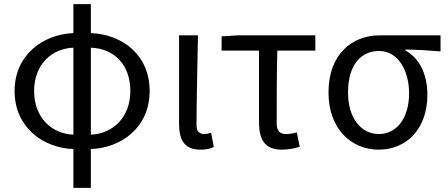

<svg xmlns="http://www.w3.org/2000/svg" viewBox="-20 -715 2177 934"><path d="M422 -483C534 -479 614 -402 614 -272C614 -142 527 -64 422 -60ZM337 -60C231 -64 146 -143 146 -272C146 -401 231 -479 337 -483ZM422 -695H337V-554C189 -548 51 -448 51 -272C51 -96 189 5 337 10V199H422V10C570 5 708 -95 708 -272C708 -449 574 -548 422 -554Z M954 13C985 13 1004 8 1020 0L1007 -69C995 -65 984 -63 974 -63C951 -63 936 -75 936 -106C936 -237 941 -396 943 -543H851V-113C851 -32 879 13 954 13Z M1351 13C1385 13 1416 6 1438 -1L1424 -71C1406 -66 1389 -63 1371 -63C1341 -63 1326 -78 1326 -116C1326 -226 1326 -346 1329 -469H1514V-543H1136L1058 -538V-469H1240V-122C1240 -34 1269 13 1351 13Z M1822 13C1955 13 2059 -85 2059 -254C2059 -357 2019 -432 1952 -470V-474C2012 -473 2062 -470 2123 -465V-543H1826C1698 -543 1578 -456 1578 -265C1578 -86 1691 13 1822 13ZM1823 -63C1736 -63 1673 -141 1673 -265C1673 -402 1738 -467 1824 -467C1918 -467 1970 -370 1970 -261C1970 -139 1909 -63 1823 -63Z"/></svg>

Font: Noto Sans CJK TC Regular
Style: Regular
Weight: 400
Designer: Ryoko NISHIZUKA (kana & ideographs); Paul D. Hunt (Latin, Greek & Cyrillic); Wenlong ZHANG (bopomofo); Sandoll Communica
Foundry: Adobe Systems Incorporated
Version: Version 1.001;PS 1.001;hotconv 1.0.78;makeotf.lib2.5.61930